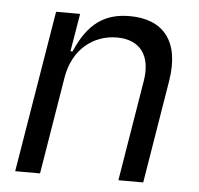

<svg xmlns="http://www.w3.org/2000/svg" viewBox="-45 -599 670 645"><g transform="rotate(5 290.5 -276.5)"><path d="M166.9 -328.1C182.5 -423.3 250.4 -477.3 331 -477.3C408.4 -477.3 447.1 -426.5 433.2 -340.9L377.1 0H460.9L517.8 -346.6C540.8 -485.8 477.6 -552.6 367.2 -552.6C284.8 -552.6 227.6 -515.6 186.1 -417.6H179L200.3 -545.5H119.3L29.1 0H112.9Z"/></g></svg>

Font: Riot Sans 2.0
Style: Italic
Weight: 400
Italic angle: -9.39999°
Designer: Rasmus Andersson
Foundry: rsms
Version: Version 3.006;hotconv 1.0.109;makeotfexe 2.5.65596